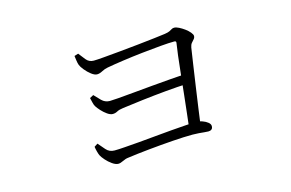

<svg xmlns="http://www.w3.org/2000/svg" viewBox="-66 -616 1133 748"><g transform="rotate(-15 500.0 -242.0)"><path d="M632 -71Q635 -96 639 -132Q643 -168 647.5 -208.5Q652 -249 656 -288.5Q660 -328 664 -360.5Q668 -393 671 -411Q672 -418 664 -418Q643 -418 608 -415Q573 -412 532 -407.5Q491 -403 452.5 -397.5Q414 -392 387 -387Q375 -385 363 -378.5Q351 -372 341 -372Q331 -372 318 -382Q305 -392 294.5 -405Q284 -418 281 -426Q278 -434 276.5 -445.5Q275 -457 274 -464L290 -469Q300 -456 311.5 -441.5Q323 -427 342 -427Q354 -427 383 -429.5Q412 -432 449.5 -435.5Q487 -439 524.5 -443Q562 -447 592 -450.5Q622 -454 636 -456Q649 -458 655.5 -461Q662 -464 666.5 -467Q671 -470 677 -470Q685 -470 696 -464.5Q707 -459 718 -451Q729 -443 736.5 -434Q744 -425 744 -419Q744 -412 739 -406.5Q734 -401 729 -395Q724 -389 722 -378Q718 -352 712 -311.5Q706 -271 699.5 -226Q693 -181 687 -138.5Q681 -96 677 -65ZM331 -14Q320 -14 306.5 -23.5Q293 -33 282.5 -45Q272 -57 268 -65Q265 -71 262 -82.5Q259 -94 258 -102L272 -111Q283 -98 296 -83Q309 -68 330 -68Q345 -68 371 -70Q397 -72 429 -74.5Q461 -77 495 -80.5Q529 -84 561.5 -86.5Q594 -89 621 -91Q648 -93 664 -93Q678 -93 690.5 -88.5Q703 -84 711.5 -77Q720 -70 720 -62Q720 -53 715 -49Q710 -45 702 -45Q696 -45 686 -46Q676 -47 664 -48Q652 -49 639 -49Q606 -49 557 -45.5Q508 -42 458.5 -37Q409 -32 374 -27Q363 -26 351 -20Q339 -14 331 -14ZM360 -207Q350 -207 338 -215.5Q326 -224 316 -235Q306 -246 301 -254Q297 -260 294.5 -271Q292 -282 290 -290L305 -298Q316 -286 329.5 -272.5Q343 -259 362 -259Q370 -259 396 -261Q422 -263 458.5 -266.5Q495 -270 535 -273.5Q575 -277 612.5 -280Q650 -283 677 -284L674 -246Q630 -244 581 -239.5Q532 -235 486 -229.5Q440 -224 404 -219Q388 -217 379 -212Q370 -207 360 -207Z"/></g></svg>

Font: Noto Serif KR ExtraLight
Style: Regular
Weight: 200
Designer: Ryoko NISHIZUKA 西塚涼子 (kana & ideographs); Frank Grießhammer (Latin, Greek & Cyrillic); Wenlong ZHANG 张文龙 (bopomofo); San
Foundry: Adobe
Version: Version 2.002-H1;hotconv 1.1.0;makeotfexe 2.6.0